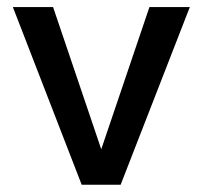

<svg xmlns="http://www.w3.org/2000/svg" viewBox="-20 -510 559 530"><path d="M259.5 -98 392.5 -490.5H504L313 0H205.5L15.5 -490.5H126.5Z"/></svg>

Font: Betinya Sans Medium
Style: Regular
Weight: 500
Designer: Jonathan Pinhorn
Version: Version 2.001;December 9, 2019;FontCreator 12.0.0.2547 64-bi